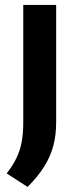

<svg xmlns="http://www.w3.org/2000/svg" viewBox="-20 -615 321 776"><path d="M91.5 140.5 7 86Q31.5 54.5 46.2 24.2Q61 -6 67.5 -40.5Q74 -75 74 -120V-595H207V-120Q207 -70 195.8 -26.8Q184.5 16.5 159.2 57.2Q134 98 91.5 140.5Z"/></svg>

Font: Encode Sans SC Condensed Thin SemiBold
Style: Regular
Weight: 600
Version: Version 3.002